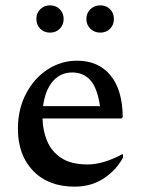

<svg xmlns="http://www.w3.org/2000/svg" viewBox="-20 -688 527 718"><path d="M259 10Q161 10 104 -49Q47 -108 47 -206Q47 -280 77.5 -338Q108 -396 158.5 -428.5Q209 -461 268 -461Q348 -461 393 -406.5Q438 -352 439 -250L434 -245H139Q140 -199 156.5 -160Q173 -121 209.5 -97Q246 -73 308 -73Q365 -73 437 -111H440V-99Q416 -53 369 -21.5Q322 10 259 10ZM250 -417Q206 -417 177.5 -384Q149 -351 141 -291H354Q344 -359 318 -388Q292 -417 250 -417ZM167 -566Q145 -566 130.5 -580.5Q116 -595 116 -617Q116 -639 130.5 -653.5Q145 -668 167 -668Q189 -668 203.5 -653.5Q218 -639 218 -617Q218 -595 203.5 -580.5Q189 -566 167 -566ZM355 -566Q333 -566 318 -580.5Q303 -595 303 -617Q303 -639 318 -653.5Q333 -668 355 -668Q377 -668 391.5 -653.5Q406 -639 406 -617Q406 -595 391.5 -580.5Q377 -566 355 -566Z"/></svg>

Font: Spectral Medium
Style: Regular
Weight: 500
Designer: Jean-Baptiste Levee
Foundry: Production Type
Version: Version 2.001